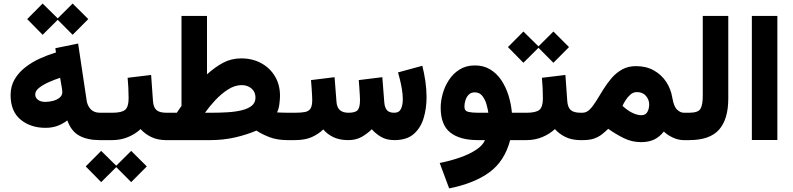

<svg xmlns="http://www.w3.org/2000/svg" viewBox="-20 -775 4385 1062"><path d="M215.8 -755.4 299.3 -673.3 381.8 -755.4 468.3 -669.4 381.8 -582.5 299.3 -665.5 215.8 -582.5 130.4 -669.4ZM531.2 0Q463.4 0 418.5 -24.7Q373.5 -49.3 352.5 -108.9Q323.7 -87.4 294.4 -77.6Q265.1 -67.9 232.4 -67.9Q148.9 -67.9 93.8 -113.5Q38.6 -159.2 38.6 -249Q38.6 -298.3 61 -336.4Q83.5 -374.5 120.4 -403.1Q157.2 -431.6 201.4 -451.7Q245.6 -471.7 289.6 -484.9L286.1 -508.3L412.1 -534.2L459.5 -217.8Q463.4 -190.9 481.4 -171.1Q499.5 -151.4 533.2 -151.4H547.9V0ZM324.7 -265.6Q324.7 -272.5 323.5 -281.2Q322.3 -290 320.3 -299.3L312.5 -344.7Q283.7 -335.4 251.5 -321.3Q219.2 -307.1 197 -289.8Q174.8 -272.5 174.8 -252.4Q174.8 -234.4 190.2 -222.9Q205.6 -211.4 229.5 -211.4Q251 -211.4 272.9 -217Q294.9 -222.7 309.8 -234.9Q324.7 -247.1 324.7 -265.6Z M527.3 -151.4H601.1Q653.3 -151.4 672.4 -167.7Q691.4 -184.1 691.4 -231.4Q691.4 -260.7 689.9 -289.3Q688.5 -317.9 686 -344.7L815.9 -360.4L826.2 -215.8Q828.6 -181.2 845.5 -166.3Q862.3 -151.4 900.4 -151.4H910.6V0H899.4Q851.6 0 816.2 -17.3Q780.8 -34.7 757.8 -61Q728 -33.2 687.5 -16.6Q647 0 601.1 0H527.3ZM539.6 59.6 623 141.6 705.6 59.6 792 145.5 705.6 232.4 623 149.4 539.6 232.4 454.1 145.5Z M1313.5 -452.1Q1376.5 -452.1 1425 -425.5Q1473.6 -398.9 1501.2 -352.3Q1528.8 -305.7 1528.8 -245.1Q1528.8 -225.6 1525.1 -197.8Q1521.5 -169.9 1512.2 -153.3Q1523.4 -152.8 1537.8 -152.1Q1552.2 -151.4 1570.8 -151.4H1585.4V0H1571.3Q1513.7 0 1471.9 -15.9Q1430.2 -31.7 1398.4 -52.7Q1345.2 -29.8 1280.3 -14.9Q1215.3 0 1144 0H891.1V-151.4H958Q964.4 -161.1 970.7 -170.4Q977.1 -179.7 983.9 -189V-687H1125V-363.8Q1168.5 -403.3 1213.4 -427.5Q1258.3 -451.7 1313.5 -452.1ZM1316.9 -304.2Q1279.3 -304.2 1241.9 -280.5Q1204.6 -256.8 1171.6 -221.7Q1138.7 -186.5 1113.8 -151.4H1151.4Q1196.8 -151.4 1240 -154.1Q1283.2 -156.7 1317.9 -165.3Q1352.5 -173.8 1372.8 -190.4Q1393.1 -207 1393.1 -234.9Q1393.1 -266.6 1371.1 -285.4Q1349.1 -304.2 1316.9 -304.2Z M1906.2 0Q1857.9 0 1824 -16.4Q1790 -32.7 1768.1 -59.1Q1740.2 -32.2 1703.1 -16.1Q1666 0 1610.8 0H1565.9V-151.4H1611.8Q1646.5 -151.4 1667.2 -155.5Q1688 -159.7 1697.5 -174.6Q1707 -189.5 1707 -221.7Q1707 -229 1706.1 -248.8Q1705.1 -268.6 1703.4 -291.7Q1701.7 -314.9 1700.2 -332L1830.6 -348.1L1841.3 -210.4Q1845.7 -151.4 1907.2 -151.4Q1945.8 -151.4 1958.5 -166Q1971.2 -180.7 1971.2 -221.7Q1971.2 -228.5 1970.2 -248.3Q1969.2 -268.1 1967.5 -291.5Q1965.8 -314.9 1964.4 -332L2094.7 -348.1L2105.5 -210.4Q2107.4 -182.1 2119.4 -166.7Q2131.3 -151.4 2160.6 -151.4Q2188 -151.4 2198 -173.1Q2208 -194.8 2208 -225.6Q2208 -253.9 2202.6 -284.4Q2197.3 -314.9 2190.9 -339.6Q2184.6 -364.3 2181.6 -374.5L2315.9 -411.1Q2326.2 -371.1 2332.8 -326.4Q2339.4 -281.7 2339.4 -237.3Q2339.4 -175.3 2323 -121.1Q2306.6 -66.9 2268.1 -33.4Q2229.5 0 2161.6 0Q2118.2 0 2087.9 -17.8Q2057.6 -35.6 2036.6 -60.1Q2012.2 -36.1 1981 -18.1Q1949.7 0 1906.2 0Z M2606.9 -413.1Q2654.8 -413.1 2691.2 -391.1Q2727.5 -369.1 2752.7 -331.8Q2777.8 -294.4 2792.5 -247.6Q2807.1 -200.7 2811.5 -151.4H2843.8V0H2801.8Q2771.5 116.2 2687 178Q2602.5 239.7 2464.4 267.1L2412.1 126.5Q2471.2 114.7 2523.7 96.4Q2576.2 78.1 2613.3 53.7Q2650.4 29.3 2662.6 0H2623Q2523.4 0 2470.5 -42Q2417.5 -84 2417.5 -179.7Q2417.5 -215.8 2428.7 -256.3Q2439.9 -296.9 2463.1 -332.5Q2486.3 -368.2 2522.2 -390.6Q2558.1 -413.1 2606.9 -413.1ZM2623 -151.4H2681.2Q2678.2 -171.9 2670.7 -198.5Q2663.1 -225.1 2647.7 -244.6Q2632.3 -264.2 2606 -264.2Q2585 -264.2 2572.3 -251Q2559.6 -237.8 2554.2 -219.5Q2548.8 -201.2 2548.8 -185.5Q2548.8 -161.1 2570.3 -156.2Q2591.8 -151.4 2623 -151.4Z M2875 -600.6 2958.5 -518.6 3041 -600.6 3127.4 -514.6 3041 -427.7 2958.5 -510.7 2875 -427.7 2789.6 -514.6ZM2824.2 -151.4H2892.6Q2944.8 -151.4 2963.9 -167.7Q2982.9 -184.1 2982.9 -231.4Q2982.9 -260.7 2981.4 -289.3Q2980 -317.9 2977.5 -344.7L3107.4 -360.4L3117.7 -215.8Q3120.1 -181.2 3137 -166.3Q3153.8 -151.4 3191.9 -151.4H3202.1V0H3190.9Q3143.1 0 3107.7 -17.3Q3072.3 -34.7 3049.3 -61Q3019.5 -33.2 2979 -16.6Q2938.5 0 2892.6 0H2824.2Z M3204.1 0H3182.6L3183.1 -151.4H3201.7Q3224.1 -151.4 3242.4 -169.9Q3260.7 -188.5 3278.8 -218Q3296.9 -247.6 3317.1 -280.3Q3337.4 -313 3362.5 -342.5Q3387.7 -372.1 3420.9 -390.6Q3454.1 -409.2 3498 -409.2Q3554.2 -409.2 3596.2 -385.7Q3638.2 -362.3 3664.6 -322.8Q3690.9 -283.2 3698.7 -234.4Q3707 -185.5 3725.1 -168.5Q3743.2 -151.4 3762.7 -151.4H3775.4V0H3762.2Q3731 0 3700.4 -14.6Q3669.9 -29.3 3651.9 -47.4Q3626.5 -16.1 3596.7 -2.4Q3566.9 11.2 3526.4 11.2Q3475.1 11.2 3430.7 -10.7Q3386.2 -32.7 3344.2 -62.5Q3327.1 -45.9 3309.1 -31.7Q3291 -17.6 3266.4 -8.8Q3241.7 0 3204.1 0ZM3502.9 -265.6Q3483.4 -265.6 3468 -252.7Q3452.6 -239.7 3441.4 -222.2Q3430.2 -204.6 3422.9 -189.5Q3451.2 -164.1 3475.6 -151.9Q3491.2 -144 3504.4 -140.9Q3517.6 -137.7 3527.3 -137.7Q3551.3 -137.7 3561 -156.2Q3570.8 -174.8 3570.8 -196.8Q3570.8 -224.1 3552.7 -244.9Q3534.7 -265.6 3502.9 -265.6Z M3755.9 -151.4H3792Q3841.8 -151.4 3854.5 -173.3Q3867.2 -195.3 3867.2 -244.1V-687H4008.3V-230Q4008.3 -116.2 3957.5 -58.1Q3906.7 0 3791.5 0H3755.9Z M4279.8 -687V-0.5H4138.7V-687Z"/></svg>

Font: Vazirmatn FD Black
Style: Regular
Weight: 900
Designer: Saber Rastikerdar
Foundry: Saber Rastikerdar
Version: Version 33.003